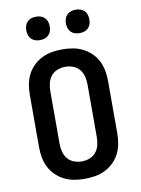

<svg xmlns="http://www.w3.org/2000/svg" viewBox="-102 -1021 804 1097"><g transform="rotate(-10 300.0 -472.5)"><path d="M300 8Q270 8 240 3Q210 -2 182.5 -15.5Q155 -29 133 -50.5Q111 -72 97.5 -98.5Q84 -125 78.5 -155Q73 -185 73 -215V-520Q73 -550 78.5 -580Q84 -610 97.5 -636.5Q111 -663 133 -684.5Q155 -706 182.5 -719.5Q210 -733 240 -738Q270 -743 300 -743Q330 -743 360 -738Q390 -733 417.5 -719.5Q445 -706 467 -684.5Q489 -663 502.5 -636.5Q516 -610 521.5 -580Q527 -550 527 -520V-215Q527 -185 521.5 -155Q516 -125 502.5 -98.5Q489 -72 467 -50.5Q445 -29 417.5 -15.5Q390 -2 360 3Q330 8 300 8ZM300 -93Q323 -93 345.5 -101.5Q368 -110 382.5 -128Q397 -146 402.5 -169Q408 -192 408 -215V-520Q408 -543 402.5 -566Q397 -589 382.5 -607Q368 -625 345.5 -633.5Q323 -642 300 -642Q277 -642 254.5 -633.5Q232 -625 217.5 -607Q203 -589 197.5 -566Q192 -543 192 -520V-215Q192 -192 197.5 -169Q203 -146 217.5 -128Q232 -110 254.5 -101.5Q277 -93 300 -93ZM415 -817Q401 -817 388 -821Q375 -825 365 -835Q355 -845 351 -858Q347 -871 347 -885Q347 -899 351 -912Q355 -925 365 -935Q375 -945 388 -949Q401 -953 415 -953Q429 -953 442 -949Q455 -945 465 -935Q475 -925 479 -912Q483 -899 483 -885Q483 -871 479 -858Q475 -845 465 -835Q455 -825 442 -821Q429 -817 415 -817ZM185 -817Q171 -817 158 -821Q145 -825 135 -835Q125 -845 121 -858Q117 -871 117 -885Q117 -899 121 -912Q125 -925 135 -935Q145 -945 158 -949Q171 -953 185 -953Q199 -953 212 -949Q225 -945 235 -935Q245 -925 249 -912Q253 -899 253 -885Q253 -871 249 -858Q245 -845 235 -835Q225 -825 212 -821Q199 -817 185 -817Z"/></g></svg>

Font: R Plex Mono
Style: Bold
Weight: 700
Monospace: yes
Designer: Belleve Invis
Foundry: Belleve Invis
Version: Version 31.8.0